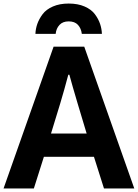

<svg xmlns="http://www.w3.org/2000/svg" viewBox="-24 -1063 777 1083"><path d="M175.8 -872.1Q176.8 -900.4 186.5 -928.2Q196.3 -956.1 216.3 -982.9Q236.3 -1009.8 274.4 -1026.4Q312.5 -1043 363.3 -1043Q415 -1043 453.1 -1026.4Q491.2 -1009.8 511.2 -982.9Q531.2 -956.1 540.5 -928.2Q549.8 -900.4 550.8 -872.1H437.5Q433.6 -903.3 415.5 -922.9Q397.5 -942.4 363.3 -942.4Q330.1 -942.4 311.5 -922.4Q293 -902.3 290 -872.1ZM263.7 -309.6H464.8L414.1 -478.5Q383.8 -580.1 367.2 -641.6H361.3Q338.9 -556.6 315.4 -478.5ZM-3.9 0 278.3 -799.8H451.2L733.4 0H562.5L505.9 -178.7H223.6L167 0Z"/></svg>

Font: Gothic A1 Black
Style: Regular
Weight: 900
Version: Version 2.50